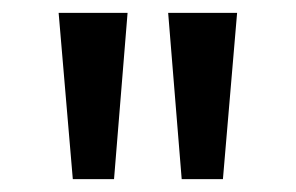

<svg xmlns="http://www.w3.org/2000/svg" viewBox="-20 -886 459 298"><path d="M93 -608 71 -866H178L157 -608ZM262 -608 241 -866H348L326 -608Z"/></svg>

Font: Noto Sans Telugu UI ExtraCondensed Medium
Style: Regular
Weight: 500
Width: 2
Designer: Jelle Bosma - Monotype Design Team
Foundry: Monotype Imaging Inc.
Version: Version 2.005; ttfautohint (v1.8.4.7-5d5b)